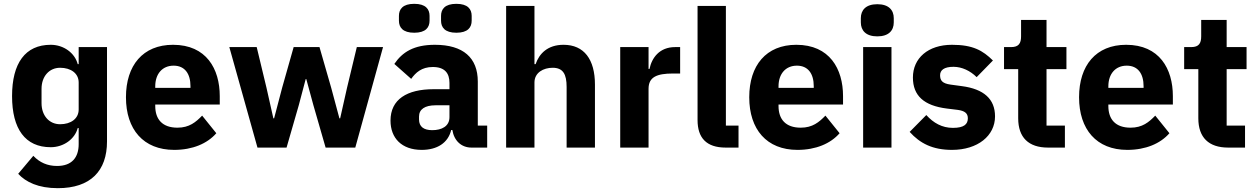

<svg xmlns="http://www.w3.org/2000/svg" viewBox="-20 -771 6566 1003"><path d="M539 -525H391V-436H386C371 -494 313 -537 245 -537C112 -537 43 -441 43 -269C43 -97 112 -2 245 -2C313 -2 371 -45 386 -102H391V-18C391 52 355 96 278 96C228 96 187 78 154 43L75 137C115 180 180 212 282 212C453 212 539 122 539 -32ZM294 -122C238 -122 197 -166 197 -232V-307C197 -373 238 -417 294 -417C350 -417 391 -388 391 -340V-199C391 -151 350 -122 294 -122Z M890 12C986 12 1063 -21 1110 -75L1036 -167C1003 -133 969 -104 907 -104C828 -104 791 -148 791 -217V-225H1128V-269C1128 -411 1058 -537 884 -537C726 -537 638 -429 638 -263C638 -95 729 12 890 12ZM887 -428C946 -428 975 -385 975 -321V-312H791V-320C791 -385 828 -428 887 -428Z M1325 0H1477L1541 -222L1577 -358H1580L1617 -222L1681 0H1836L1981 -525H1844L1793 -313L1757 -153H1753L1710 -313L1649 -525H1514L1454 -313L1412 -153H1408L1372 -313L1321 -525H1178Z M2144 -600C2204 -600 2224 -628 2224 -663V-688C2224 -723 2204 -751 2144 -751C2084 -751 2064 -723 2064 -688V-663C2064 -628 2084 -600 2144 -600ZM2364 -600C2424 -600 2444 -628 2444 -663V-688C2444 -723 2424 -751 2364 -751C2304 -751 2284 -723 2284 -688V-663C2284 -628 2304 -600 2364 -600ZM2525 0V-115H2476V-345C2476 -469 2400 -537 2252 -537C2142 -537 2082 -499 2040 -437L2128 -359C2151 -391 2182 -421 2241 -421C2303 -421 2328 -389 2328 -338V-305H2245C2106 -305 2020 -252 2020 -141C2020 -50 2078 12 2183 12C2263 12 2321 -24 2337 -92H2343C2352 -36 2390 0 2443 0ZM2238 -91C2194 -91 2169 -109 2169 -147V-162C2169 -200 2199 -221 2256 -221H2328V-159C2328 -111 2287 -91 2238 -91Z M2624 0H2772V-340C2772 -392 2819 -417 2867 -417C2921 -417 2940 -384 2940 -317V0H3088V-329C3088 -461 3031 -537 2924 -537C2841 -537 2797 -491 2778 -436H2772V-740H2624Z M3368 0V-307C3368 -368 3410 -387 3496 -387H3533V-525H3507C3425 -525 3385 -469 3373 -411H3368V-525H3220V0Z M3838 0V-115H3772V-740H3624V-144C3624 -51 3670 0 3771 0Z M4146 12C4242 12 4319 -21 4366 -75L4292 -167C4259 -133 4225 -104 4163 -104C4084 -104 4047 -148 4047 -217V-225H4384V-269C4384 -411 4314 -537 4140 -537C3982 -537 3894 -429 3894 -263C3894 -95 3985 12 4146 12ZM4143 -428C4202 -428 4231 -385 4231 -321V-312H4047V-320C4047 -385 4084 -428 4143 -428Z M4563 -581C4623 -581 4649 -612 4649 -654V-676C4649 -718 4623 -749 4563 -749C4503 -749 4477 -718 4477 -676V-654C4477 -612 4503 -581 4563 -581ZM4489 0H4637V-525H4489Z M4953 12C5088 12 5178 -62 5178 -163C5178 -254 5119 -306 5005 -321L4946 -329C4903 -335 4891 -350 4891 -378C4891 -404 4911 -422 4961 -422C5005 -422 5049 -401 5082 -368L5167 -455C5114 -507 5063 -537 4953 -537C4828 -537 4749 -467 4749 -366C4749 -271 4807 -219 4926 -204L4983 -197C5020 -192 5036 -179 5036 -153C5036 -122 5016 -103 4958 -103C4901 -103 4856 -129 4819 -170L4732 -82C4786 -22 4852 12 4953 12Z M5543 0V-115H5447V-410H5551V-525H5447V-667H5314V-581C5314 -545 5302 -525 5262 -525H5225V-410H5299V-153C5299 -53 5353 0 5455 0Z M5869 12C5965 12 6042 -21 6089 -75L6015 -167C5982 -133 5948 -104 5886 -104C5807 -104 5770 -148 5770 -217V-225H6107V-269C6107 -411 6037 -537 5863 -537C5705 -537 5617 -429 5617 -263C5617 -95 5708 12 5869 12ZM5866 -428C5925 -428 5954 -385 5954 -321V-312H5770V-320C5770 -385 5807 -428 5866 -428Z M6484 0V-115H6388V-410H6492V-525H6388V-667H6255V-581C6255 -545 6243 -525 6203 -525H6166V-410H6240V-153C6240 -53 6294 0 6396 0Z"/></svg>

Font: LVC Sans
Style: Bold
Weight: 700
Designer: Mike Abbink, Paul van der Laan, Pieter van Rosmalen
Foundry: Bold Monday
Version: Version 3.0